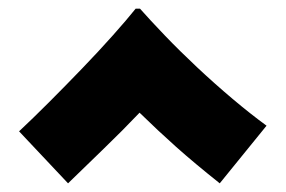

<svg xmlns="http://www.w3.org/2000/svg" viewBox="-20 -841 659 443"><path d="M24 -538Q55 -567 93 -605Q131 -643 169.5 -683Q208 -723 240.5 -759.5Q273 -796 293 -821H303Q326 -795 360 -759.5Q394 -724 434.5 -686Q475 -648 516.5 -613Q558 -578 595 -551L487 -418Q428 -465 386.5 -502Q345 -539 302 -581Q262 -539 220 -498.5Q178 -458 137 -418Z"/></svg>

Font: Mochiy Pop P One
Style: Regular
Weight: 400
Designer: FONTDASU
Foundry: FONTDASU / Google Inc. / Adobe
Version: Version 2.000